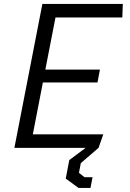

<svg xmlns="http://www.w3.org/2000/svg" viewBox="-20 -750 660 974"><path d="M53 0H414.5L331.5 62L313.5 156L378.5 203.5H439L449.5 149H408.5L380.5 126.5L390 77.5L480 0L504 -68.5H146.5L197.5 -331.5H474.5L487 -397H210L261.5 -661.5H600.5L603 -730H195Z"/></svg>

Font: Monaspace Krypton Light
Style: Italic
Weight: 300
Italic angle: -11°
Designer: Riley Cran & the Lettermatic Team
Foundry: Lettermatic
Version: Version 1.101 (Monaspace Krypton)